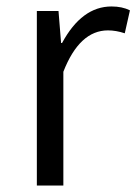

<svg xmlns="http://www.w3.org/2000/svg" viewBox="-20 -574 422 594"><path d="M94 -540H161L169 -441H172Q233 -554 325 -554Q358 -554 382 -542L366 -471Q339 -480 314 -480Q226 -480 176 -352V0H94Z"/></svg>

Font: Source Han Sans CN Normal
Style: Regular
Weight: 350
Designer: Ryoko NISHIZUKA 西塚涼子 (kana, bopomofo & ideographs); Paul D. Hunt (Latin, Greek & Cyrillic); Sandoll Communications 산돌커뮤니
Foundry: Adobe
Version: Version 2.004;hotconv 1.0.118;makeotfexe 2.5.65603